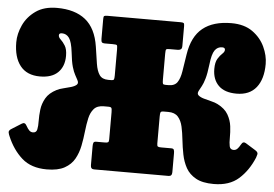

<svg xmlns="http://www.w3.org/2000/svg" viewBox="-54 -841 1333 934"><g transform="rotate(5 613.0 -373.5)"><path d="M1215.5 -125.5Q1188.5 -61 1143 -20.5Q1097.5 20 1021 20Q966 20 933.8 2Q901.5 -16 885.2 -45.2Q869 -74.5 862 -109.8Q855 -145 851.2 -180.2Q847.5 -215.5 841 -244.8Q834.5 -274 818.5 -292Q802.5 -310 771 -310H749Q736 -310 733.5 -305.2Q731 -300.5 731 -284V-152Q731 -140.5 735 -137.8Q739 -135 751 -135H800.5Q811 -135 813.5 -129Q816 -123 816 -112V-19.5Q816 0 799.5 0H435Q418.5 0 418.5 -19.5V-112Q418.5 -123 421 -129Q423.5 -135 434 -135H476Q488 -135 492 -137.8Q496 -140.5 496 -152V-284Q496 -300.5 493.2 -305.2Q490.5 -310 478 -310H456Q424 -310 408 -292Q392 -274 385.5 -244.8Q379 -215.5 375.2 -180.2Q371.5 -145 364.5 -109.8Q357.5 -74.5 341.2 -45.2Q325 -16 292.8 2Q260.5 20 206 20Q129.5 20 84 -20.5Q38.5 -61 11.5 -125.5Q8.5 -131.5 6 -142.2Q3.5 -153 19.5 -162L66.5 -191.5Q80.5 -200 89 -184Q98.5 -167 106 -160.2Q113.5 -153.5 123.5 -153.5Q140 -153.5 143.5 -169.8Q147 -186 146.5 -211.8Q146 -237.5 149.5 -266.8Q153 -296 168.5 -323.2Q184 -350.5 220.5 -369Q233 -375.5 252.2 -380Q271.5 -384.5 289.2 -389.8Q307 -395 316 -403.2Q325 -411.5 316.5 -426.5Q311 -437.5 303.8 -450.2Q296.5 -463 289.2 -487.5Q282 -512 277 -558.5Q271 -608.5 257.8 -627.2Q244.5 -646 222 -646Q208 -646 208 -635Q208 -625 218.8 -615.2Q229.5 -605.5 240.5 -588Q251.5 -570.5 251.5 -538Q251.5 -487 221.5 -457.2Q191.5 -427.5 133.5 -427.5Q69.5 -427.5 37 -468.8Q4.5 -510 4.5 -583.5Q4.5 -624.5 24 -667Q43.5 -709.5 84 -738.2Q124.5 -767 187.5 -767Q275.5 -767 327 -725.8Q378.5 -684.5 392 -596Q399 -548 404.5 -513Q410 -478 423.2 -459Q436.5 -440 466 -440H481Q491 -440 493.5 -444.2Q496 -448.5 496 -464V-591.5Q496 -609 493 -612Q490 -615 472.5 -615H433.5Q424 -615 420 -619Q416 -623 416 -636V-733Q416 -744.5 419.2 -747.2Q422.5 -750 434 -750H793Q804 -750 807.5 -747.2Q811 -744.5 811 -733V-636Q811 -623 805 -619Q799 -615 790 -615H751Q737 -615 734 -612Q731 -609 731 -591V-464Q731 -448.5 733.2 -444.2Q735.5 -440 745.5 -440H761Q790.5 -440 803.5 -459Q816.5 -478 822 -513Q827.5 -548 835 -596Q848.5 -684.5 899.8 -725.8Q951 -767 1039.5 -767Q1102.5 -767 1142.8 -738.2Q1183 -709.5 1202.8 -667Q1222.5 -624.5 1222.5 -583.5Q1222.5 -510 1189.8 -468.8Q1157 -427.5 1093.5 -427.5Q1035 -427.5 1005.2 -457.2Q975.5 -487 975.5 -538Q975.5 -570.5 986.2 -588Q997 -605.5 1008 -615.2Q1019 -625 1019 -635Q1019 -646 1004.5 -646Q982 -646 968.8 -627.2Q955.5 -608.5 950 -558.5Q944.5 -512 937.2 -487.5Q930 -463 922.8 -450.2Q915.5 -437.5 910 -426.5Q901.5 -411.5 910.5 -403.2Q919.5 -395 937.2 -389.8Q955 -384.5 974.2 -380Q993.5 -375.5 1006 -369Q1042.5 -350.5 1058 -323.2Q1073.5 -296 1077 -266.8Q1080.5 -237.5 1080 -211.8Q1079.5 -186 1083 -169.8Q1086.5 -153.5 1103 -153.5Q1113 -153.5 1120.5 -160.2Q1128 -167 1137.5 -184Q1146 -200 1160 -191.5L1207.5 -162Q1223 -153 1220.5 -142.2Q1218 -131.5 1215.5 -125.5Z"/></g></svg>

Font: Besley* Narrow Fatface
Style: Regular
Weight: 900
Width: 4
Designer: Owen Earl
Foundry: indestructible type*
Version: Version 3.000; ttfautohint (v1.8.3)